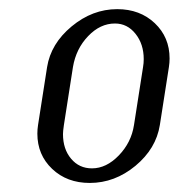

<svg xmlns="http://www.w3.org/2000/svg" viewBox="-20 -404 396 424"><path d="M62.5 -108.9Q62.5 -118.2 64 -127.9L84 -255.9Q92.3 -307.6 138.2 -345.7Q184.1 -383.8 238.8 -383.8Q289.1 -383.8 321.8 -352.8Q354.5 -321.8 354.5 -274.9Q354.5 -265.6 353 -255.9L333 -127.9Q324.7 -75.7 279.1 -37.8Q233.4 0 178.2 0Q127.9 0 95.2 -31Q62.5 -62 62.5 -108.9ZM119.1 -107.9Q119.1 -74.7 137 -53.5Q154.8 -32.2 183.1 -32.2Q214.8 -32.2 242.4 -60.8Q270 -89.4 275.9 -127.9L295.9 -255.9Q297.4 -264.6 297.4 -273.4Q297.4 -306.6 279.3 -329.3Q261.2 -352.1 233.9 -352.1Q201.2 -352.1 174.6 -324.2Q147.9 -296.4 141.1 -255.9L121.1 -127.9Q119.1 -114.3 119.1 -107.9Z"/></svg>

Font: Gawaa
Style: Italic
Weight: 400
Designer: T. Christopher White
Version: Version 1.0